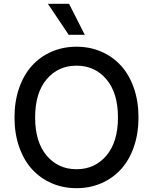

<svg xmlns="http://www.w3.org/2000/svg" viewBox="-20 -984 808 1014"><path d="M342.8 -800.3 232.9 -963.9H344.7L427.7 -800.3ZM384.3 9.8Q313.5 9.8 253.4 -16.1Q193.4 -42 149.7 -89.6Q106 -137.2 81.3 -207.8Q56.6 -278.3 56.6 -363.8Q56.6 -449.2 81.3 -519.8Q106 -590.3 149.7 -637.9Q193.4 -685.5 253.4 -711.4Q313.5 -737.3 384.3 -737.3Q454.6 -737.3 514.6 -711.4Q574.7 -685.5 618.4 -637.9Q662.1 -590.3 686.8 -519.8Q711.4 -449.2 711.4 -363.8Q711.4 -278.3 686.8 -207.8Q662.1 -137.2 618.4 -89.6Q574.7 -42 514.6 -16.1Q454.6 9.8 384.3 9.8ZM384.3 -637.2Q287.1 -637.2 226.3 -565.2Q165.5 -493.2 165.5 -363.8Q165.5 -234.4 226.3 -162.4Q287.1 -90.3 384.3 -90.3Q481 -90.3 542 -162.4Q603 -234.4 603 -363.8Q603 -493.2 542 -565.2Q481 -637.2 384.3 -637.2Z"/></svg>

Font: Interop Med
Style: Regular
Weight: 500
Designer: Rasmus Andersson, Google, Jang Haemin
Foundry: jhaemin
Version: Version 1.007